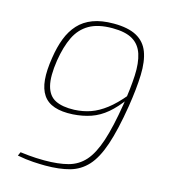

<svg xmlns="http://www.w3.org/2000/svg" viewBox="-107 -787 779 885"><g transform="rotate(15 282.0 -345.0)"><path d="M327 -702Q396 -702 436.5 -680Q477 -658 493.5 -614.5Q510 -571 508 -505.5Q506 -440 492 -352Q473 -235 448.5 -162.5Q424 -90 389.5 -52.5Q355 -15 306.5 -1.5Q258 12 190 12Q168 12 133 10Q98 8 57 0L65 -18Q88 -15 105.5 -13.5Q123 -12 140.5 -11Q158 -10 180 -10Q247 -10 293.5 -22.5Q340 -35 371.5 -70.5Q403 -106 425.5 -174Q448 -242 466 -353Q479 -434 482 -495Q485 -556 471.5 -597.5Q458 -639 423.5 -659.5Q389 -680 327 -680Q258 -680 216 -655.5Q174 -631 151.5 -584.5Q129 -538 118 -470Q106 -392 117.5 -347.5Q129 -303 163 -286Q197 -269 253 -271Q295 -273 330.5 -285.5Q366 -298 402 -325.5Q438 -353 478 -401L480 -384Q446 -337 411.5 -308Q377 -279 338 -265.5Q299 -252 252 -249Q200 -246 164.5 -258Q129 -270 110 -298Q91 -326 87 -370Q83 -414 93 -476Q101 -529 117 -570.5Q133 -612 160 -641.5Q187 -671 228 -686.5Q269 -702 327 -702Z"/></g></svg>

Font: Exo 2 Thin
Style: Italic
Weight: 250
Italic angle: -8°
Designer: Natanael Gama
Foundry: Natanael Gama
Version: Version 2.010